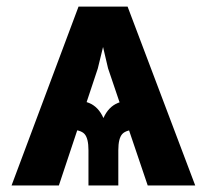

<svg xmlns="http://www.w3.org/2000/svg" viewBox="-20 -566 631 586"><path d="M430.8 0 309.8 -357.4 265.6 -545.9H369.4L575.8 0ZM250 0V-107.5Q250 -143.6 238.1 -156.9Q226.2 -170.3 190.2 -171V-263.6Q222.7 -263.6 251.7 -251.8Q280.6 -240 295.7 -205.7Q310.9 -240 339.9 -251.8Q368.9 -263.6 401.1 -263.6V-171Q365.6 -170.3 353.4 -157.2Q341.1 -144 341.1 -107.5V0ZM15.3 0 219.7 -545.9H324.6L278.4 -356.6L159.7 0Z"/></svg>

Font: Inter Variable LoSnoCo
Style: Regular
Weight: 400
Designer: Rasmus Andersson
Foundry: rsms
Version: Version 4.000;git-a52131595; featfreeze: case,dlig,ss01,ss02